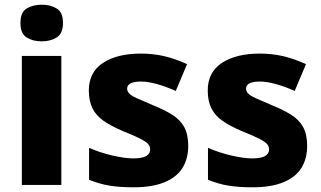

<svg xmlns="http://www.w3.org/2000/svg" viewBox="-20 -787 1366 817"><path d="M241 -549V0H73V-549ZM158 -767Q194 -767 221 -751Q248 -735 248 -689Q248 -644 221 -627.5Q194 -611 158 -611Q120 -611 93.5 -627.5Q67 -644 67 -689Q67 -735 93.5 -751Q120 -767 158 -767Z M781 -166Q781 -112 756.5 -72.5Q732 -33 680 -11.5Q628 10 548 10Q490 10 446.5 3Q403 -4 359 -22V-158Q407 -137 459.5 -125Q512 -113 547 -113Q585 -113 602 -123Q619 -133 619 -151Q619 -164 610.5 -174Q602 -184 576.5 -197Q551 -210 501 -230Q452 -251 420.5 -273Q389 -295 373.5 -326Q358 -357 358 -402Q358 -480 418.5 -519.5Q479 -559 579 -559Q632 -559 679 -548Q726 -537 776 -514L728 -400Q688 -418 649 -429Q610 -440 579 -440Q551 -440 536 -432.5Q521 -425 521 -410Q521 -399 529.5 -389.5Q538 -380 562.5 -369Q587 -358 634 -338Q681 -319 714 -298Q747 -277 764 -246Q781 -215 781 -166Z M1287 -166Q1287 -112 1262.5 -72.5Q1238 -33 1186 -11.5Q1134 10 1054 10Q996 10 952.5 3Q909 -4 865 -22V-158Q913 -137 965.5 -125Q1018 -113 1053 -113Q1091 -113 1108 -123Q1125 -133 1125 -151Q1125 -164 1116.5 -174Q1108 -184 1082.5 -197Q1057 -210 1007 -230Q958 -251 926.5 -273Q895 -295 879.5 -326Q864 -357 864 -402Q864 -480 924.5 -519.5Q985 -559 1085 -559Q1138 -559 1185 -548Q1232 -537 1282 -514L1234 -400Q1194 -418 1155 -429Q1116 -440 1085 -440Q1057 -440 1042 -432.5Q1027 -425 1027 -410Q1027 -399 1035.5 -389.5Q1044 -380 1068.5 -369Q1093 -358 1140 -338Q1187 -319 1220 -298Q1253 -277 1270 -246Q1287 -215 1287 -166Z"/></svg>

Font: Noto Sans Devanagari ExtraBold
Style: Regular
Weight: 800
Version: Version 2.003